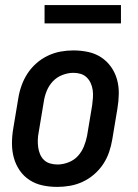

<svg xmlns="http://www.w3.org/2000/svg" viewBox="-20 -726 540 754"><path d="M205 8Q175 8 147 2Q119 -4 96 -19Q73 -34 57.5 -56.5Q42 -79 34.5 -106Q27 -133 27 -162.5Q27 -192 32 -221L52 -341Q56 -366 65 -391Q74 -416 88.5 -438Q103 -460 123.5 -478Q144 -496 168.5 -507.5Q193 -519 218 -523.5Q243 -528 268 -528Q298 -528 326 -522Q354 -516 377 -501Q400 -486 416 -463.5Q432 -441 439.5 -414Q447 -387 446.5 -357.5Q446 -328 441 -299L421 -179Q417 -154 408.5 -129Q400 -104 385.5 -82Q371 -60 350.5 -42Q330 -24 305.5 -12.5Q281 -1 255.5 3.5Q230 8 205 8ZM206 -80Q227 -80 249 -88.5Q271 -97 286 -113.5Q301 -130 309.5 -151Q318 -172 322 -193L342 -313Q344 -328 345 -343Q346 -358 344 -372.5Q342 -387 336 -400Q330 -413 320 -422.5Q310 -432 296.5 -436Q283 -440 268 -440Q247 -440 225 -431.5Q203 -423 187.5 -406.5Q172 -390 163.5 -369Q155 -348 152 -327L132 -207Q129 -192 128.5 -177Q128 -162 130 -147.5Q132 -133 137.5 -120Q143 -107 153 -97.5Q163 -88 177 -84Q191 -80 206 -80ZM455 -634H155V-706H455Z"/></svg>

Font: Iosevka SS18 Semibold
Style: Italic
Weight: 600
Italic angle: -9°
Monospace: yes
Designer: Belleve Invis
Foundry: Belleve Invis
Version: Version 25.1.1; ttfautohint (v1.8.4)